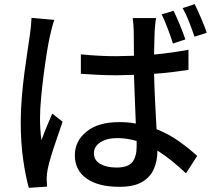

<svg xmlns="http://www.w3.org/2000/svg" viewBox="-20 -852 1040 926"><path d="M242 -756Q237 -743 230.5 -718Q224 -693 221 -679Q214 -649 206 -599Q198 -549 190.5 -491Q183 -433 178 -378Q173 -323 173 -283Q173 -256 174.5 -230Q176 -204 180 -176Q191 -207 205.5 -241.5Q220 -276 232 -304L282 -265Q269 -227 254 -183.5Q239 -140 227 -101Q215 -62 210 -36Q208 -26 206.5 -12.5Q205 1 205 10Q206 17 206 27.5Q206 38 207 48L119 54Q104 1 92 -80.5Q80 -162 80 -264Q80 -320 85 -380.5Q90 -441 97.5 -499Q105 -557 112.5 -605Q120 -653 124 -683Q130 -723 132 -766ZM817 -800Q831 -772 847.5 -732Q864 -692 874 -662L814 -642Q804 -675 789 -714Q774 -753 760 -783ZM919 -832Q933 -804 950 -764Q967 -724 977 -694L918 -675Q907 -708 892 -746.5Q877 -785 861 -813ZM639 -172Q592 -186 546 -186Q496 -186 464.5 -166Q433 -146 433 -113Q433 -79 463.5 -61.5Q494 -44 542 -44Q598 -44 618.5 -70.5Q639 -97 639 -145ZM733 -765Q730 -750 728.5 -734Q727 -718 726 -703Q725 -684 724.5 -654Q724 -624 723 -589Q767 -593 809 -599Q851 -605 889 -612V-515Q850 -509 808.5 -504Q767 -499 723 -496Q725 -421 728.5 -353.5Q732 -286 735 -229Q797 -204 845.5 -169Q894 -134 931 -100L877 -16Q842 -49 808 -76.5Q774 -104 739 -126V-122Q739 -76 722 -37Q705 2 665.5 25.5Q626 49 556 49Q454 49 397.5 9Q341 -31 341 -103Q341 -172 397.5 -217.5Q454 -263 554 -263Q576 -263 596 -261.5Q616 -260 635 -256Q633 -309 630.5 -371Q628 -433 626 -491L541 -489Q498 -489 456 -491Q414 -493 370 -496V-590Q456 -581 541 -581L626 -583L625 -701Q625 -714 623.5 -732.5Q622 -751 620 -765Z"/></svg>

Font: Source Han Sans Medium
Style: Regular
Weight: 500
Designer: Ryoko NISHIZUKA Ë•øÂ°öÊ∂ºÂ≠ê (kana, bopomofo & ideographs); Paul D. Hunt (Latin, Greek & Cyrillic); Sandoll Communicatio
Foundry: Adobe
Version: Version 2.004;hotconv 1.0.118;makeotfexe 2.5.65603